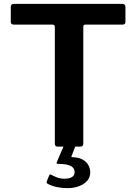

<svg xmlns="http://www.w3.org/2000/svg" viewBox="-20 -762 709 998"><path d="M36 -726Q36 -733 40 -737.5Q44 -742 53 -742H615Q624 -742 628 -737.5Q632 -733 632 -726V-648Q632 -634 616 -634H424Q413 -634 413 -624V-17Q413 0 398 0H279Q265 0 265 -16V-622Q265 -634 254 -634H53Q36 -634 36 -648ZM449 133Q449 160 433 178Q417 196 390 206Q363 216 331 216Q302 216 276 210.5Q250 205 227 193Q220 188 223 181L236 149Q239 143 246 146Q260 154 277 160.5Q294 167 315 167Q341 167 354.5 158Q368 149 368 133Q368 112 348.5 101Q329 90 283 90Q277 90 275 88Q273 86 275 81L312 -5H373L352 49Q349 55 356 55Q391 56 411.5 68.5Q432 81 440.5 98.5Q449 116 449 133Z"/></svg>

Font: Libre Franklin SemiBold
Style: Regular
Weight: 600
Designer: Pablo Impallari, Rodrigo Fuenzalida, Nhung Nguyen
Foundry: Impallari Type
Version: Version 3.000